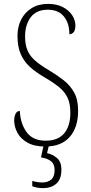

<svg xmlns="http://www.w3.org/2000/svg" viewBox="-20 -744 466 988"><path d="M213 10Q157 10 121.5 -10Q86 -30 69.5 -61Q53 -92 53 -125Q53 -143 60 -158Q67 -173 82 -173Q85 -108 117 -64Q149 -20 215 -20Q278 -20 310 -57.5Q342 -95 342 -164Q342 -210 328 -240.5Q314 -271 284 -295.5Q254 -320 206 -348Q163 -373 133 -400.5Q103 -428 86.5 -466Q70 -504 70 -560Q70 -606 89 -643.5Q108 -681 143.5 -702.5Q179 -724 227 -724Q272 -724 303.5 -707.5Q335 -691 351.5 -665.5Q368 -640 368 -613Q368 -590 359.5 -579Q351 -568 337 -568Q337 -625 308.5 -659.5Q280 -694 226 -694Q167 -694 138 -655Q109 -616 109 -557Q109 -513 122 -483.5Q135 -454 162 -431Q189 -408 231 -383Q273 -358 307 -331.5Q341 -305 361.5 -268Q382 -231 382 -175Q382 -88 338.5 -39Q295 10 213 10ZM201 224Q188 224 174 222Q160 220 146 214V187Q160 191 172.5 193Q185 195 197 195Q226 195 243.5 180Q261 165 261 131Q261 101 243 86Q225 71 191 66L207 -9H235L222 44Q251 50 273.5 69.5Q296 89 296 129Q296 177 270.5 200.5Q245 224 201 224Z"/></svg>

Font: Noto Serif Tamil Condensed ExtraLight
Style: Regular
Weight: 200
Width: 3
Designer: Indian Type Foundry, Tom Grace, and the Monotype Design Team
Foundry: Monotype Imaging Inc.
Version: Version 2.004; ttfautohint (v1.8.4.7-5d5b)